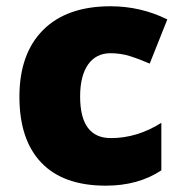

<svg xmlns="http://www.w3.org/2000/svg" viewBox="-20 -583 579 613"><path d="M317.9 9.8Q182.1 9.8 112.1 -63.5Q42 -136.7 42 -273.9Q42 -411.6 117.7 -487.3Q193.4 -563 333 -563Q429.2 -563 514.2 -521L458 -379.9Q423.3 -395 394 -404.1Q364.7 -413.1 333 -413.1Q286.6 -413.1 261.2 -377Q235.8 -340.8 235.8 -274.9Q235.8 -142.1 334 -142.1Q418 -142.1 495.1 -190.9V-39.1Q421.4 9.8 317.9 9.8Z"/></svg>

Font: Open Sans ExtBd
Style: Bold
Weight: 800
Foundry: Ascender Corporation
Version: Version 1.10